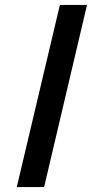

<svg xmlns="http://www.w3.org/2000/svg" viewBox="-20 -738 421 779"><path d="M48 21 223 -718H333L159 21Z"/></svg>

Font: Stick No Bills
Style: Bold
Weight: 700
Version: Version 2.000